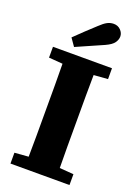

<svg xmlns="http://www.w3.org/2000/svg" viewBox="-164 -948 725 1015"><g transform="rotate(20 198.0 -440.5)"><path d="M107 -737Q134 -764 162 -790Q190 -816 217 -841Q240 -863 257 -872Q274 -881 293 -881Q317 -881 332.5 -865Q348 -849 348 -829Q348 -812 336 -794.5Q324 -777 289 -761Q251 -744 213 -727.5Q175 -711 137 -694ZM32 -596V-657H364V-596L285 -590Q284 -532 284 -472.5Q284 -413 284 -353V-305Q284 -245 284 -185.5Q284 -126 285 -67L364 -61V0H32V-61L110 -67Q111 -126 111 -185.5Q111 -245 111 -304V-353Q111 -412 111 -471.5Q111 -531 110 -590Z"/></g></svg>

Font: Source Serif 4 SmText
Style: Bold
Weight: 700
Designer: Frank Grießhammer
Foundry: Adobe
Version: Version 4.005;hotconv 1.1.0;makeotfexe 2.6.0